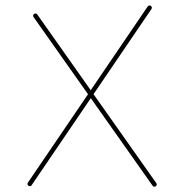

<svg xmlns="http://www.w3.org/2000/svg" viewBox="-20 -682 678 712"><path d="M85.4 6.8Q88.4 8.8 91.8 8.3Q95.2 7.8 97.2 4.9L541.5 -648.4Q543.5 -651.4 543 -654.8Q542.5 -658.2 539.6 -660.2Q536.6 -662.1 533.2 -661.6Q529.8 -661.1 527.8 -658.2L83.5 -4.9Q81.5 -2 82 1.5Q82.5 4.9 85.4 6.8ZM106.4 -630.4Q103.5 -628.4 103 -625Q102.5 -621.6 104.5 -618.7L545.9 6.8Q547.9 9.8 551.3 10.3Q554.7 10.7 557.6 8.8Q560.5 6.8 561 3.4Q561.5 0 559.6 -2.9L118.2 -628.4Q116.2 -631.3 112.8 -631.8Q109.4 -632.3 106.4 -630.4Z"/></svg>

Font: Mikhak VF
Style: Regular
Weight: 100
Designer: Amin Abedi
Version: Version 3.001